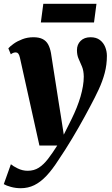

<svg xmlns="http://www.w3.org/2000/svg" viewBox="-47 -744 590 1013"><path d="M58 -440Q54.5 -455.5 49.2 -461.5Q44 -467.5 36.5 -467.5Q29.5 -467.5 23.2 -465.2Q17 -463 10 -457.5L-3 -489Q6.5 -500 25.5 -513.5Q44.5 -527 71.2 -537.2Q98 -547.5 129.5 -547.5Q159 -547.5 177.8 -538Q196.5 -528.5 206.8 -510Q217 -491.5 222 -464Q227.5 -428 234.2 -385.5Q241 -343 248 -297.8Q255 -252.5 262 -208Q269 -163.5 275.5 -123.5L289.5 -33.5L331 -116.5Q346 -147 357.8 -176.5Q369.5 -206 377.8 -234.2Q386 -262.5 390.5 -289.2Q395 -316 395 -340Q394.5 -371 385.8 -392.2Q377 -413.5 368 -433.2Q359 -453 359 -479.5Q359 -509 378.2 -528.2Q397.5 -547.5 430.5 -547.5Q461 -547.5 480 -533Q499 -518.5 508 -496Q517 -473.5 517 -449.5Q517 -402.5 505.5 -359Q494 -315.5 474 -272.5Q454 -229.5 429 -183Q415 -156.5 399.5 -128.2Q384 -100 367.5 -71Q351 -42 333.5 -13Q316 16 298 44.5Q280 73 261.5 100Q229 151 197.8 184Q166.5 217 133.8 233Q101 249 62.5 249Q36 249 11 242.2Q-14 235.5 -27 227.5L10.5 122.5Q21 132 46.2 144.5Q71.5 157 99 157Q132.5 157 157.8 140.8Q183 124.5 206 94.8Q229 65 255 24H161ZM181.5 -724H462L449 -625.5H168.5Z"/></svg>

Font: Merriweather 72pt Black
Style: Italic
Weight: 900
Italic angle: -7.8°
Version: Version 2.101